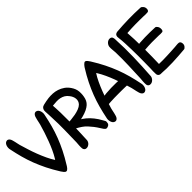

<svg xmlns="http://www.w3.org/2000/svg" viewBox="45 -1446 2199 2199"><g transform="rotate(-45 1144.5 -346.5)"><path d="M51 -705Q65 -711 78 -705Q91 -699 99 -685Q105 -675 109 -660.5Q113 -646 117 -630Q121 -614 124 -597.5Q127 -581 131 -567Q145 -520 162 -465.5Q179 -411 200 -356.5Q221 -302 245 -251Q269 -200 296 -159Q298 -162 299.5 -165Q301 -168 303 -170Q329 -212 352 -262Q375 -312 394.5 -364Q414 -416 431 -468Q448 -520 461 -567Q465 -581 468 -597.5Q471 -614 475 -630Q479 -646 483 -660.5Q487 -675 493 -685Q501 -699 514 -705Q527 -711 541 -705Q554 -700 562 -689Q570 -678 574 -664.5Q578 -651 578.5 -637Q579 -623 576 -611Q560 -532 540.5 -460Q521 -388 494 -317.5Q467 -247 431 -174.5Q395 -102 345 -22Q338 -9 324 7.5Q310 24 296 24Q282 24 268.5 7.5Q255 -9 247 -22Q197 -102 161 -174.5Q125 -247 98 -317.5Q71 -388 51.5 -460Q32 -532 16 -611Q13 -623 13.5 -637Q14 -651 18 -664.5Q22 -678 30 -689Q38 -700 51 -705Z M681 -261Q712 -262 751 -266Q790 -270 830 -278.5Q870 -287 908 -300Q946 -313 974 -332Q1020 -362 1034.5 -411.5Q1049 -461 1045 -517Q1043 -543 1033.5 -566.5Q1024 -590 1010 -610Q986 -646 953.5 -668.5Q921 -691 885.5 -702.5Q850 -714 813.5 -716Q777 -718 743 -714Q720 -710 699 -707Q678 -704 653 -697Q631 -692 620 -677.5Q609 -663 611 -634Q612 -620 617.5 -608.5Q623 -597 638 -599Q644 -600 651 -603.5Q658 -607 666 -609Q680 -614 697 -615Q714 -616 730 -618Q756 -621 783.5 -622Q811 -623 837.5 -617.5Q864 -612 888 -598Q912 -584 931 -557Q943 -542 951 -524Q959 -506 961 -487Q963 -468 957.5 -450Q952 -432 937 -416Q918 -397 886.5 -385Q855 -373 820 -366.5Q785 -360 751.5 -357Q718 -354 695 -352H694Q680 -351 665.5 -359Q651 -367 643 -367Q626 -366 622.5 -351Q619 -336 620 -316Q621 -304 619.5 -297Q618 -290 617.5 -285Q617 -280 618.5 -276Q620 -272 626 -267Q629 -264 636.5 -262.5Q644 -261 652.5 -260.5Q661 -260 669 -260.5Q677 -261 681 -261ZM627 -304Q627 -295 639.5 -285.5Q652 -276 668 -268.5Q684 -261 699.5 -255Q715 -249 721 -246Q753 -229 781.5 -209.5Q810 -190 832 -166Q856 -140 877 -113Q898 -86 919 -52Q927 -38 940.5 -19Q954 0 969 2Q981 3 998 -5.5Q1015 -14 1019 -32Q1025 -56 1017.5 -69Q1010 -82 1004 -93Q953 -187 882.5 -246Q812 -305 728 -321Q722 -322 705 -324Q688 -326 670.5 -325.5Q653 -325 639.5 -320.5Q626 -316 627 -304ZM644 0Q658 1 670.5 -4.5Q683 -10 692.5 -19Q702 -28 707.5 -39.5Q713 -51 714 -61Q721 -204 723.5 -353Q726 -502 715 -645Q715 -651 721.5 -657.5Q728 -664 735 -671Q742 -678 746.5 -684Q751 -690 747 -694.5Q743 -699 727.5 -700.5Q712 -702 678 -700Q665 -699 651.5 -696Q638 -693 628 -685.5Q618 -678 612 -664.5Q606 -651 607 -629Q609 -606 610 -577Q611 -548 612 -525Q617 -425 615 -324Q614 -276 613 -227.5Q612 -179 611 -130Q609 -108 607.5 -81.5Q606 -55 608 -34Q610 -20 619 -10.5Q628 -1 644 0Z M1530 -214Q1531 -229 1528 -242Q1525 -255 1519.5 -264.5Q1514 -274 1507.5 -280Q1501 -286 1495 -286Q1414 -291 1332 -289.5Q1250 -288 1169 -274Q1159 -272 1150 -265.5Q1141 -259 1140 -232Q1138 -204 1139.5 -190.5Q1141 -177 1154 -176Q1167 -175 1180.5 -177Q1194 -179 1218 -180Q1253 -182 1282 -182.5Q1311 -183 1340 -183Q1368 -184 1395.5 -183Q1423 -182 1452 -182Q1464 -181 1484.5 -180.5Q1505 -180 1517 -182Q1525 -184 1527.5 -190.5Q1530 -197 1530 -214ZM1087 14Q1101 20 1114 14Q1127 8 1135 -6Q1141 -16 1145 -30.5Q1149 -45 1153 -61Q1157 -77 1160 -93.5Q1163 -110 1167 -124Q1181 -171 1198 -225.5Q1215 -280 1236 -334.5Q1257 -389 1281 -440Q1305 -491 1332 -532Q1334 -529 1335.5 -526Q1337 -523 1339 -521Q1365 -479 1388 -429Q1411 -379 1430.5 -327Q1450 -275 1467 -223Q1484 -171 1497 -124Q1501 -110 1504 -93.5Q1507 -77 1511 -61Q1515 -45 1519 -30.5Q1523 -16 1529 -6Q1537 8 1550 14Q1563 20 1577 14Q1590 9 1598 -2Q1606 -13 1610 -26.5Q1614 -40 1614.5 -54Q1615 -68 1612 -80Q1596 -159 1576.5 -231Q1557 -303 1530 -373.5Q1503 -444 1467 -516.5Q1431 -589 1381 -669Q1373 -682 1360 -698.5Q1347 -715 1332 -715Q1327 -715 1320 -710Q1313 -705 1306 -698Q1299 -691 1293 -683Q1287 -675 1283 -669Q1233 -589 1197 -516.5Q1161 -444 1134 -373.5Q1107 -303 1087.5 -231Q1068 -159 1052 -80Q1049 -68 1049.5 -54Q1050 -40 1054 -26.5Q1058 -13 1066 -2Q1074 9 1087 14Z M1678 0Q1692 1 1704.5 -4.5Q1717 -10 1726.5 -19.5Q1736 -29 1742 -40.5Q1748 -52 1749 -63Q1759 -209 1763 -355.5Q1767 -502 1759 -649Q1759 -658 1757.5 -666.5Q1756 -675 1752.5 -682.5Q1749 -690 1741.5 -695Q1734 -700 1721 -701Q1708 -702 1695.5 -696.5Q1683 -691 1673.5 -681.5Q1664 -672 1658 -660Q1652 -648 1651 -637Q1649 -614 1652 -588.5Q1655 -563 1656 -540Q1657 -488 1657 -436.5Q1657 -385 1655 -333Q1653 -283 1651 -234Q1649 -185 1647 -134Q1645 -111 1643 -84Q1641 -57 1643 -35Q1644 -21 1653 -11Q1662 -1 1678 0Z M2216 -361Q2217 -386 2204.5 -404Q2192 -422 2180 -423Q2098 -427 2016.5 -425.5Q1935 -424 1853 -413Q1844 -411 1835 -405Q1826 -399 1825 -376Q1825 -352 1837.5 -334Q1850 -316 1863 -315Q1876 -314 1889.5 -317.5Q1903 -321 1917 -323Q1974 -328 2032 -329Q2060 -329 2087 -328.5Q2114 -328 2143 -328Q2155 -327 2170.5 -326.5Q2186 -326 2198 -328Q2206 -329 2211 -337.5Q2216 -346 2216 -361ZM1844 -1Q1884 2 1899.5 -3Q1915 -8 1918 -18Q1921 -28 1917 -40.5Q1913 -53 1913 -63Q1918 -209 1917.5 -353.5Q1917 -498 1906 -644Q1906 -650 1912 -656.5Q1918 -663 1924.5 -670Q1931 -677 1935.5 -682.5Q1940 -688 1935.5 -692Q1931 -696 1915 -697.5Q1899 -699 1865 -697Q1852 -696 1838 -694.5Q1824 -693 1814 -687Q1804 -681 1799 -668Q1794 -655 1798 -632Q1802 -609 1803 -584Q1804 -559 1806 -536Q1808 -484 1809.5 -433Q1811 -382 1811 -331Q1811 -281 1810.5 -232.5Q1810 -184 1809 -134Q1808 -111 1807 -84Q1806 -57 1808 -36Q1810 -22 1819 -12.5Q1828 -3 1844 -1ZM2263 -640Q2264 -665 2249 -683Q2234 -701 2220 -702Q2123 -707 2029 -705Q1935 -703 1837 -695Q1826 -694 1813 -686.5Q1800 -679 1799 -656Q1798 -631 1813 -613Q1828 -595 1843 -594Q1859 -593 1875.5 -596.5Q1892 -600 1907 -602Q1977 -607 2044 -608Q2076 -608 2109 -608Q2142 -608 2175 -607Q2190 -606 2208.5 -605.5Q2227 -605 2241 -607Q2250 -608 2256.5 -617Q2263 -626 2263 -640ZM2272 -75Q2270 -90 2262.5 -98Q2255 -106 2246 -107Q2231 -109 2213 -107Q2195 -105 2180 -104Q2146 -102 2113 -100Q2080 -98 2047 -97Q2012 -95 1978 -95Q1944 -95 1909 -96Q1893 -97 1876 -99.5Q1859 -102 1844 -100Q1829 -99 1817 -88Q1805 -77 1809 -52Q1812 -29 1821 -15.5Q1830 -2 1841 -2Q1937 6 2037.5 2Q2138 -2 2235 -11Q2249 -13 2262.5 -31.5Q2276 -50 2272 -75Z"/></g></svg>

Font: Balpaq
Style: Regular
Weight: 400
Designer: Abay Emes
Version: Version 1.000